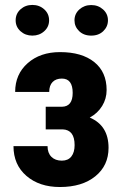

<svg xmlns="http://www.w3.org/2000/svg" viewBox="-20 -749 493 779"><path d="M274.9 -372.1Q274.9 -430.2 231 -430.2Q207 -430.2 193.4 -416.3Q179.7 -402.3 179.7 -376H41.5Q41.5 -447.8 92.3 -492.7Q143.1 -537.6 223.6 -537.6Q312 -537.6 362.3 -497.3Q412.6 -457 412.6 -383.8Q412.6 -348.6 394.5 -319.1Q376.5 -289.6 344.2 -272Q420.4 -239.7 420.4 -149.4Q420.4 -77.1 366.7 -33.7Q313 9.8 223.1 9.8Q139.6 9.8 87.2 -35.4Q34.7 -80.6 34.7 -156.2H172.9Q172.9 -128.4 188.5 -112.8Q204.1 -97.2 231 -97.2Q256.3 -97.2 269.5 -114Q282.7 -130.9 282.7 -160.2Q282.7 -222.2 234.4 -224.1H165.5V-315.9H231Q274.9 -316.4 274.9 -372.1ZM282.2 -666.5Q282.2 -692.9 302 -710.7Q321.8 -728.5 350.1 -728.5Q378.4 -728.5 398.2 -710.7Q418 -692.9 418 -666.5Q418 -641.1 399.2 -622.8Q380.4 -604.5 350.1 -604.5Q319.8 -604.5 301 -622.8Q282.2 -641.1 282.2 -666.5ZM43.5 -666.5Q43.5 -693.4 63.2 -711.2Q83 -729 111.3 -729Q139.6 -729 159.4 -711.2Q179.2 -693.4 179.2 -666.5Q179.2 -640.1 159.4 -622.3Q139.6 -604.5 111.3 -604.5Q83 -604.5 63.2 -622.3Q43.5 -640.1 43.5 -666.5Z"/></svg>

Font: MAUL Condensed Bold
Style: Condensed Bold
Weight: 700
Designer: MAUL
Version: Version 1.0; 2020; ttfautohint (v1.8.3)